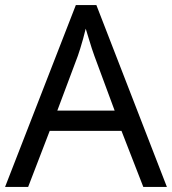

<svg xmlns="http://www.w3.org/2000/svg" viewBox="-20 -737 679 757"><path d="M545 0 459 -221H176L91 0H0L279 -717H360L638 0ZM352 -517Q349 -525 342 -546Q335 -567 328.5 -589.5Q322 -612 318 -624Q313 -604 307.5 -583.5Q302 -563 296.5 -546Q291 -529 287 -517L206 -301H432Z"/></svg>

Font: Noto Sans Tai Tham
Style: Regular
Weight: 400
Designer: Monotype Design Team 2013. Revised by David WIlliams 2020
Foundry: Monotype Imaging Inc.
Version: Version 2.002